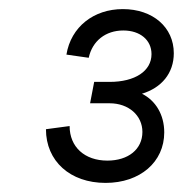

<svg xmlns="http://www.w3.org/2000/svg" viewBox="-20 -758 402 422"><path d="M212 -356C288 -356 341 -402 341 -467C341 -506 322 -537 292 -552C335 -565 362 -597 362 -641C362 -698 316 -738 250 -738C186 -738 136 -699 126 -638L175 -631C183 -668 212 -691 251 -691C288 -691 313 -670 313 -639C313 -602 277 -578 221 -578H187L178 -531H221C263 -531 293 -504 293 -468C293 -430 262 -405 216 -405C166 -405 133 -435 133 -481L81 -474C81 -404 134 -356 212 -356Z"/></svg>

Font: Uncut Sans Book Italic
Style: Regular
Weight: 350
Italic angle: -11°
Designer: Kasper Nordkvist
Foundry: UNCUT.wtf
Version: Version 1.304;Glyphs 3.2 (3246)